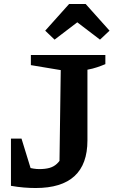

<svg xmlns="http://www.w3.org/2000/svg" viewBox="-20 -934 570 964"><path d="M35 -1 48 -119Q86 -103 118.5 -94Q151 -85 177 -85Q207 -85 228.5 -91Q250 -97 265.5 -111.5Q281 -126 293 -148L278 -73L285 -582L135 -607V-658H509V-612Q490 -604 468 -596.5Q446 -589 419 -584V-229Q419 10 159 10Q131 10 100 7.5Q69 5 35 -1ZM35 -1V-238H88L161 -1ZM410 -914 530 -780 482 -735 368 -822 254 -735 207 -780 327 -914Z"/></svg>

Font: Piazzolla 24pt
Style: Bold
Weight: 700
Designer: Juan Pablo del Peral
Foundry: Huerta Tipografica
Version: Version 2.005